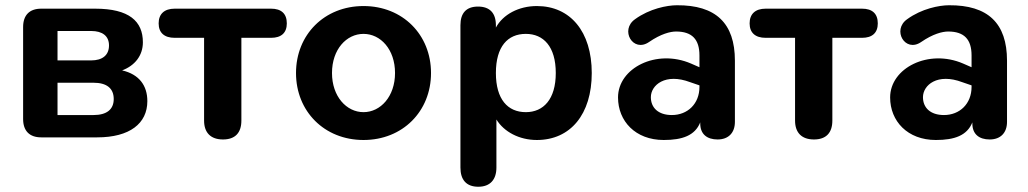

<svg xmlns="http://www.w3.org/2000/svg" viewBox="-20 -523 3912 731"><path d="M137 0H350C474 0 541 -53 541 -138C541 -197 510 -240 445 -255C493 -273 524 -311 524 -362C524 -442 472 -490 342 -490H137C92 -490 68 -465 68 -420V-70C68 -25 92 0 137 0ZM336 -85H199V-208H336C386 -208 413 -187 413 -146C413 -106 386 -85 336 -85ZM327 -293H199V-405H327C370 -405 395 -386 395 -350C395 -313 370 -293 327 -293Z M829 8C875 8 899 -17 899 -64V-379H1012C1051 -379 1072 -398 1072 -434C1072 -471 1051 -490 1012 -490H645C606 -490 584 -470 584 -434C584 -398 606 -379 645 -379H757V-64C757 -17 783 8 829 8Z M1364 10C1513 10 1621 -99 1621 -245C1621 -391 1513 -500 1364 -500C1215 -500 1107 -391 1107 -245C1107 -99 1215 10 1364 10ZM1364 -96C1299 -96 1244 -156 1244 -245C1244 -335 1299 -394 1364 -394C1429 -394 1484 -335 1484 -245C1484 -156 1429 -96 1364 -96Z M1801 188C1846 188 1870 161 1870 115V-68C1899 -21 1957 10 2024 10C2152 10 2233 -88 2233 -245C2233 -403 2151 -500 2024 -500C1955 -500 1895 -468 1868 -418V-427C1868 -473 1845 -498 1800 -498C1755 -498 1733 -473 1733 -427V115C1733 161 1755 188 1801 188ZM1982 -96C1913 -96 1868 -145 1868 -245C1868 -346 1913 -394 1982 -394C2049 -394 2096 -346 2096 -245C2096 -145 2049 -96 1982 -96Z M2507 10C2578 10 2626 -7 2646 -57V-53C2646 -12 2672 8 2712 8C2754 8 2778 -18 2778 -59V-292C2778 -435 2705 -504 2557 -503C2520 -503 2453 -490 2398 -450C2339 -409 2390 -321 2451 -363C2496 -394 2532 -403 2554 -403C2615 -403 2643 -373 2643 -312V-267L2611 -281C2479 -338 2333 -264 2333 -152C2333 -62 2399 10 2507 10ZM2458 -153C2458 -199 2513 -246 2608 -210L2643 -198V-192C2643 -128 2598 -85 2538 -85C2486 -85 2458 -113 2458 -153Z M3079 8C3125 8 3149 -17 3149 -64V-379H3262C3301 -379 3322 -398 3322 -434C3322 -471 3301 -490 3262 -490H2895C2856 -490 2834 -470 2834 -434C2834 -398 2856 -379 2895 -379H3007V-64C3007 -17 3033 8 3079 8Z M3543 10C3614 10 3662 -7 3682 -57V-53C3682 -12 3708 8 3748 8C3790 8 3814 -18 3814 -59V-292C3814 -435 3741 -504 3593 -503C3556 -503 3489 -490 3434 -450C3375 -409 3426 -321 3487 -363C3532 -394 3568 -403 3590 -403C3651 -403 3679 -373 3679 -312V-267L3647 -281C3515 -338 3369 -264 3369 -152C3369 -62 3435 10 3543 10ZM3494 -153C3494 -199 3549 -246 3644 -210L3679 -198V-192C3679 -128 3634 -85 3574 -85C3522 -85 3494 -113 3494 -153Z"/></svg>

Font: SN Pro
Style: Bold
Weight: 700
Designer: Tobias Whetton
Foundry: Supernotes
Version: Version 1.003;Glyphs 3.3 (3324)